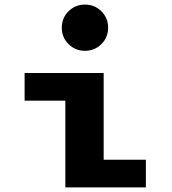

<svg xmlns="http://www.w3.org/2000/svg" viewBox="-20 -819 750 839"><path d="M351.5 -597Q309 -597 279.5 -626.2Q250 -655.5 250 -698Q250 -740.5 279.5 -769.8Q309 -799 351.5 -799Q393.5 -799 423 -769.8Q452.5 -740.5 452.5 -698Q452.5 -655.5 423 -626.2Q393.5 -597 351.5 -597ZM433 -121H617.5V0H265.5V-379H87.5V-500H433Z"/></svg>

Font: League Mono
Style: Bold
Weight: 700
Width: 6
Designer: Tyler Finck
Foundry: The League of Moveable Type / Tyler Finck
Version: Version 2.300;RELEASE